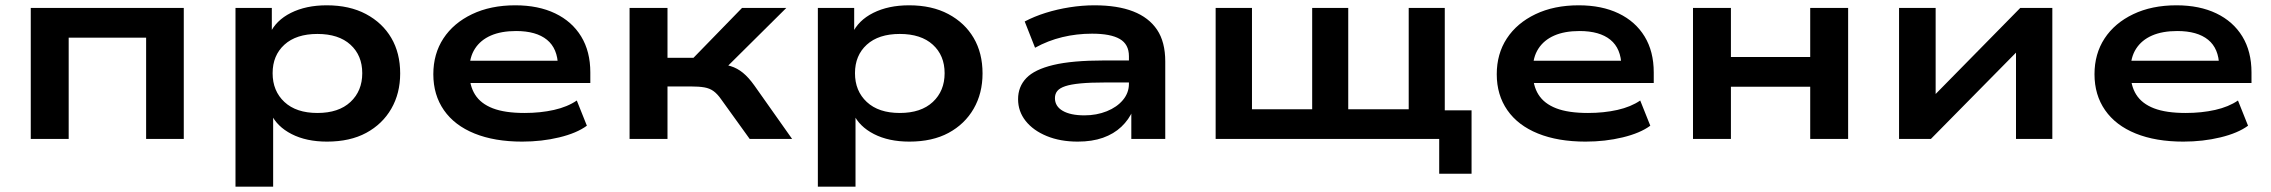

<svg xmlns="http://www.w3.org/2000/svg" viewBox="-20 -524 8562 724"><path d="M96 0V-494H673V0H531V-382H239V0Z M868 180V-494H1005V-396H997Q1020 -447 1077 -475.5Q1134 -504 1212 -504Q1298 -504 1360 -471Q1422 -438 1455.5 -381Q1489 -324 1489 -247Q1489 -172 1455.5 -114Q1422 -56 1361 -23Q1300 10 1213 10Q1135 10 1079.5 -18.5Q1024 -47 1002 -95H1010V180ZM1177 -98Q1257 -98 1301.5 -139.5Q1346 -181 1346 -248Q1346 -315 1301.5 -355.5Q1257 -396 1177 -396Q1097 -396 1052.5 -355.5Q1008 -315 1008 -248Q1008 -181 1052.5 -139.5Q1097 -98 1177 -98Z M1949 10Q1845 10 1769.5 -20.5Q1694 -51 1654 -108.5Q1614 -166 1614 -244Q1614 -321 1652 -379Q1690 -437 1760 -470.5Q1830 -504 1923 -504Q2010 -504 2073.5 -473.5Q2137 -443 2171.5 -386.5Q2206 -330 2206 -251V-211H1726V-295H2106L2084 -275Q2083 -341 2042.5 -374Q2002 -407 1926 -407Q1870 -407 1831 -390Q1792 -373 1771 -340.5Q1750 -308 1750 -261V-251Q1750 -201 1771.5 -167Q1793 -133 1838.5 -115.5Q1884 -98 1958 -98Q2018 -98 2069 -109.5Q2120 -121 2155 -145L2193 -50Q2155 -22 2089 -6Q2023 10 1949 10Z M2354 0V-494H2497V-306H2595L2778 -494H2945L2693 -244L2678 -285Q2711 -282 2735.5 -274.5Q2760 -267 2781.5 -249.5Q2803 -232 2825 -201L2967 0H2807L2699 -150Q2685 -170 2670.5 -180.5Q2656 -191 2636 -194.5Q2616 -198 2585 -198H2497V0Z M3064 180V-494H3201V-396H3193Q3216 -447 3273 -475.5Q3330 -504 3408 -504Q3494 -504 3556 -471Q3618 -438 3651.5 -381Q3685 -324 3685 -247Q3685 -172 3651.5 -114Q3618 -56 3557 -23Q3496 10 3409 10Q3331 10 3275.5 -18.5Q3220 -47 3198 -95H3206V180ZM3373 -98Q3453 -98 3497.5 -139.5Q3542 -181 3542 -248Q3542 -315 3497.5 -355.5Q3453 -396 3373 -396Q3293 -396 3248.5 -355.5Q3204 -315 3204 -248Q3204 -181 3248.5 -139.5Q3293 -98 3373 -98Z M4044 10Q3978 10 3927 -11Q3876 -32 3847.5 -68Q3819 -104 3819 -150Q3819 -197 3850 -229.5Q3881 -262 3952 -279Q4023 -296 4143 -296H4256V-213H4147Q4091 -213 4054.5 -209.5Q4018 -206 3997 -199Q3976 -192 3967 -181Q3958 -170 3958 -154Q3958 -123 3987.5 -106Q4017 -89 4069 -89Q4115 -89 4153.5 -104.5Q4192 -120 4214.5 -147Q4237 -174 4237 -208V-312Q4237 -357 4202.5 -377Q4168 -397 4098 -397Q4040 -397 3986 -384Q3932 -371 3883 -344L3844 -443Q3880 -462 3923 -475.5Q3966 -489 4013.5 -496.5Q4061 -504 4107 -504Q4194 -504 4253 -481Q4312 -458 4343 -412Q4374 -366 4374 -292V0H4246V-108H4252Q4237 -73 4208.5 -46Q4180 -19 4139 -4.5Q4098 10 4044 10Z M5407 131V0H4564V-494H4701V-112H4928V-494H5064V-112H5292V-494H5428V-108H5529V131Z M5959 10Q5855 10 5779.5 -20.5Q5704 -51 5664 -108.5Q5624 -166 5624 -244Q5624 -321 5662 -379Q5700 -437 5770 -470.5Q5840 -504 5933 -504Q6020 -504 6083.5 -473.5Q6147 -443 6181.5 -386.5Q6216 -330 6216 -251V-211H5736V-295H6116L6094 -275Q6093 -341 6052.5 -374Q6012 -407 5936 -407Q5880 -407 5841 -390Q5802 -373 5781 -340.5Q5760 -308 5760 -261V-251Q5760 -201 5781.5 -167Q5803 -133 5848.5 -115.5Q5894 -98 5968 -98Q6028 -98 6079 -109.5Q6130 -121 6165 -145L6203 -50Q6165 -22 6099 -6Q6033 10 5959 10Z M6364 0V-494H6507V-309H6806V-494H6949V0H6806V-197H6507V0Z M7141 0V-494H7279V-135H7245L7598 -494H7719V0H7582V-360H7616L7261 0Z M8213 10Q8109 10 8033.5 -20.5Q7958 -51 7918 -108.5Q7878 -166 7878 -244Q7878 -321 7916 -379Q7954 -437 8024 -470.5Q8094 -504 8187 -504Q8274 -504 8337.5 -473.5Q8401 -443 8435.5 -386.5Q8470 -330 8470 -251V-211H7990V-295H8370L8348 -275Q8347 -341 8306.5 -374Q8266 -407 8190 -407Q8134 -407 8095 -390Q8056 -373 8035 -340.5Q8014 -308 8014 -261V-251Q8014 -201 8035.5 -167Q8057 -133 8102.5 -115.5Q8148 -98 8222 -98Q8282 -98 8333 -109.5Q8384 -121 8419 -145L8457 -50Q8419 -22 8353 -6Q8287 10 8213 10Z"/></svg>

Font: Nunito Sans 10pt Expanded
Style: Bold
Weight: 700
Width: 7
Designer: Vernon Adams
Foundry: Vernon Adams
Version: Version 3.101;gftools[0.9.27]